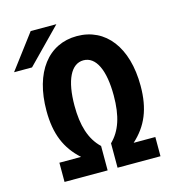

<svg xmlns="http://www.w3.org/2000/svg" viewBox="-179 -897 897 994"><g transform="rotate(-15 270.0 -400.0)"><path d="M-61.5 -616.2H34.7L214.4 -799.8H76.7ZM43.9 0H274.9V-130.9C218.8 -184.1 195.8 -262.2 195.8 -367.2C195.8 -503.4 234.4 -583 300.8 -583C367.7 -583 405.8 -503.4 405.8 -366.7C405.8 -255.9 380.9 -182.1 328.1 -130.9V0H558.1V-103H441.9C517.1 -170.9 553.2 -254.4 553.2 -379.4C553.2 -585.9 454.1 -712.9 300.3 -712.9C147 -712.9 48.8 -586.4 48.8 -379.4C48.8 -254.9 84.5 -171.4 160.2 -103H43.9Z"/></g></svg>

Font: Hack
Style: Bold
Weight: 700
Monospace: yes
Designer: Christopher Simpkins
Foundry: Christopher Simpkins
Version: Version 2.010